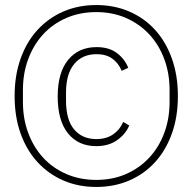

<svg xmlns="http://www.w3.org/2000/svg" viewBox="-20 -730 764 762"><path d="M362 12Q291 12 232 -13.5Q173 -39 129.5 -86Q86 -133 62 -199.5Q38 -266 38 -349Q38 -431 62 -498Q86 -565 129.5 -612Q173 -659 232 -684.5Q291 -710 362 -710Q433 -710 492.5 -684.5Q552 -659 595 -612Q638 -565 662 -498Q686 -431 686 -349Q686 -266 662 -199.5Q638 -133 595 -86Q552 -39 492.5 -13.5Q433 12 362 12ZM362 -16Q427 -16 480.5 -39.5Q534 -63 572.5 -104.5Q611 -146 632 -202.5Q653 -259 653 -325V-373Q653 -439 632 -495.5Q611 -552 572.5 -593.5Q534 -635 480.5 -658.5Q427 -682 362 -682Q297 -682 243 -658.5Q189 -635 151 -593.5Q113 -552 92 -495.5Q71 -439 71 -373V-325Q71 -259 92 -202.5Q113 -146 151 -104.5Q189 -63 243 -39.5Q297 -16 362 -16ZM362 -150Q291 -150 250 -200.5Q209 -251 209 -347Q209 -442 250.5 -492.5Q292 -543 363 -543Q413 -543 444 -519.5Q475 -496 489 -461L463 -449Q450 -480 425.5 -497.5Q401 -515 363 -515Q307 -515 274.5 -476Q242 -437 242 -362V-331Q242 -254 274.5 -216Q307 -178 362 -178Q401 -178 428 -196Q455 -214 469 -246L493 -232Q478 -197 444.5 -173.5Q411 -150 362 -150Z"/></svg>

Font: IBM Plex Sans KR ExtraLight
Style: Regular
Weight: 200
Designer: Mike Abbink; Paul van der Laan; Pieter van Rosmalen; Wujin Sim; Chorong Kim; Dohee Lee;
Foundry: Sandoll Inc.
Version: Version 1.001